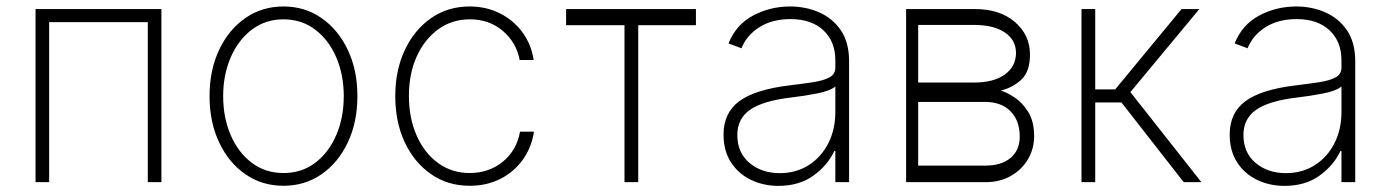

<svg xmlns="http://www.w3.org/2000/svg" viewBox="-20 -574 4382 605"><path d="M92 0V-545.5H488.6V0H445.7V-504.3H134.9V0Z M873.2 11.4Q805.8 11.4 753.2 -25Q700.6 -61.4 670.5 -125.4Q640.3 -189.3 640.3 -271Q640.3 -353 670.5 -416.9Q700.6 -480.8 753.2 -517.2Q805.8 -553.6 873.2 -553.6Q940.7 -553.6 993.3 -517Q1045.8 -480.5 1076 -416.7Q1106.2 -353 1106.2 -271Q1106.2 -189.3 1076 -125.4Q1045.8 -61.4 993.3 -25Q940.7 11.4 873.2 11.4ZM873.2 -28.8Q930.8 -28.8 973.4 -61.1Q1016 -93.4 1039.6 -148.4Q1063.2 -203.5 1063.2 -271Q1063.2 -338.4 1039.6 -393.3Q1016 -448.2 973.2 -480.6Q930.4 -513.1 873.2 -513.1Q816.4 -513.1 773.6 -480.6Q730.8 -448.2 707 -393.3Q683.2 -338.4 683.2 -271Q683.2 -203.5 706.9 -148.4Q730.5 -93.4 773.3 -61.1Q816.1 -28.8 873.2 -28.8Z M1460.2 11.4Q1390.6 11.4 1337.7 -25.6Q1284.8 -62.5 1255.1 -126.2Q1225.5 -190 1225.5 -271Q1225.5 -351.9 1255.3 -415.8Q1285.2 -479.8 1338.1 -516.7Q1391 -553.6 1459.9 -553.6Q1511.7 -553.6 1554.5 -532.3Q1597.3 -511 1625.5 -473.2Q1653.8 -435.4 1661.6 -384.9H1617.5Q1607.2 -440 1564.5 -476.6Q1521.7 -513.1 1460.2 -513.1Q1404.8 -513.1 1361.5 -482.1Q1318.2 -451 1293.3 -396.5Q1268.5 -342 1268.5 -271.7Q1268.5 -202.4 1292.6 -147.4Q1316.8 -92.3 1360.1 -60.5Q1403.4 -28.8 1460.2 -28.8Q1520.2 -28.8 1564.1 -64.3Q1608 -99.8 1618.6 -159.1H1662.6Q1654.8 -108.7 1627.1 -70.3Q1599.4 -32 1556.5 -10.3Q1513.5 11.4 1460.2 11.4Z M1763.8 -494.7V-545.5H2172.9V-494.7H1991.1V0H1947.8V-494.7Z M2432.9 11.7Q2386 11.7 2346.6 -7.1Q2307.2 -25.9 2283.6 -62.1Q2259.9 -98.4 2259.9 -150.2Q2259.9 -218.4 2309.5 -255.1Q2359 -291.9 2468 -305Q2509.6 -310 2542.3 -315Q2574.9 -320 2593.6 -330.1Q2612.2 -340.2 2612.2 -361.2V-383.9Q2612.2 -443.2 2574.6 -478.5Q2536.9 -513.8 2470.9 -513.8Q2412.6 -513.8 2372.5 -488.1Q2332.4 -462.4 2316.4 -421.9L2275.6 -437.1Q2299 -496.1 2352.8 -524.9Q2406.6 -553.6 2469.8 -553.6Q2518.5 -553.6 2560.7 -535.3Q2603 -517 2629.3 -478.9Q2655.5 -440.7 2655.5 -381V0H2612.2V-98.4H2609Q2587.7 -52.6 2542.8 -20.4Q2497.9 11.7 2432.9 11.7ZM2437.1 -28.4Q2488.3 -28.4 2527.9 -53.4Q2567.5 -78.5 2589.8 -122.2Q2612.2 -165.8 2612.2 -221.2V-301.5Q2595.2 -287.3 2553.8 -279.3Q2512.4 -271.3 2472.3 -266.7Q2382.8 -256 2343 -227.8Q2303.3 -199.6 2303.3 -148.8Q2303.3 -93 2341.6 -60.7Q2380 -28.4 2437.1 -28.4Z M2835.2 0V-545.5H3051.5Q3130.7 -545.5 3178.1 -504.6Q3225.5 -463.8 3225.5 -402.3Q3225.5 -348.7 3198.5 -323.3Q3171.5 -297.9 3133.5 -288.7Q3150.9 -283.7 3175.8 -267.8Q3200.6 -251.8 3219.6 -221.9Q3238.6 -192.1 3238.6 -144.5Q3238.6 -105.8 3219.6 -73Q3200.6 -40.1 3166 -20.1Q3131.4 0 3084.9 0ZM2873.2 -52.2H3084.9Q3135.7 -52.2 3164.4 -76.5Q3193.2 -100.9 3193.2 -143.1Q3193.2 -193.9 3164.4 -223.2Q3135.7 -252.5 3084.9 -252.8H2873.2ZM2873.2 -313.9H3049.7Q3110.8 -313.9 3146 -339Q3181.1 -364 3181.5 -407.3Q3181.1 -448.2 3146.5 -471.6Q3111.9 -495 3051.5 -495.4H2873.2Z M3387.8 0V-545.5H3431.1V-292.3H3494L3703.1 -545.5H3759.2L3541.9 -283.7L3765.6 0H3709.9L3513.8 -251.1H3431.1V0Z M4027.7 11.7Q3980.8 11.7 3941.4 -7.1Q3902 -25.9 3878.4 -62.1Q3854.8 -98.4 3854.8 -150.2Q3854.8 -218.4 3904.3 -255.1Q3953.8 -291.9 4062.9 -305Q4104.4 -310 4137.1 -315Q4169.7 -320 4188.4 -330.1Q4207 -340.2 4207 -361.2V-383.9Q4207 -443.2 4169.4 -478.5Q4131.7 -513.8 4065.7 -513.8Q4007.5 -513.8 3967.3 -488.1Q3927.2 -462.4 3911.2 -421.9L3870.4 -437.1Q3893.8 -496.1 3947.6 -524.9Q4001.4 -553.6 4064.6 -553.6Q4113.3 -553.6 4155.5 -535.3Q4197.8 -517 4224.1 -478.9Q4250.4 -440.7 4250.4 -381V0H4207V-98.4H4203.8Q4182.5 -52.6 4137.6 -20.4Q4092.7 11.7 4027.7 11.7ZM4032 -28.4Q4083.1 -28.4 4122.7 -53.4Q4162.3 -78.5 4184.7 -122.2Q4207 -165.8 4207 -221.2V-301.5Q4190 -287.3 4148.6 -279.3Q4107.2 -271.3 4067.1 -266.7Q3977.6 -256 3937.9 -227.8Q3898.1 -199.6 3898.1 -148.8Q3898.1 -93 3936.4 -60.7Q3974.8 -28.4 4032 -28.4Z"/></svg>

Font: Inter UI Extra Light
Style: Regular
Weight: 200
Designer: Rasmus Andersson
Foundry: rsms
Version: 3.2;8d6f07862